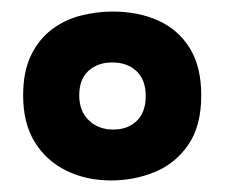

<svg xmlns="http://www.w3.org/2000/svg" viewBox="-20 -691 389 332"><path d="M172 -379Q129 -379 94.5 -396Q60 -413 40 -445.5Q20 -478 20 -526Q20 -567 33.5 -595Q47 -623 69.5 -640Q92 -657 119.5 -664Q147 -671 175 -671Q219 -671 253.5 -655.5Q288 -640 308 -608Q328 -576 328 -526Q328 -473 305.5 -440.5Q283 -408 247.5 -393.5Q212 -379 172 -379ZM176 -467Q201 -467 216.5 -482Q232 -497 232 -525Q232 -553 216 -568Q200 -583 174 -583Q149 -583 133 -568.5Q117 -554 117 -526Q117 -499 133.5 -483Q150 -467 176 -467Z"/></svg>

Font: Bricolage Grotesque 28pt
Style: Bold
Weight: 700
Designer: Mathieu Triay
Foundry: Atelier Triay
Version: Version 1.000;gftools[0.9.30]